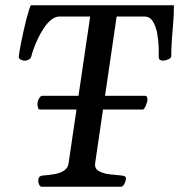

<svg xmlns="http://www.w3.org/2000/svg" viewBox="-20 -713 684 733"><path d="M131.8 -294.9Q127 -294.9 125 -302.5Q123 -310.1 123 -316.4Q123 -326.7 128.2 -335.7Q133.3 -344.7 139.2 -347.2H533.7Q539.1 -347.2 541 -343Q543 -338.9 543 -333.5Q543 -325.7 537.4 -311.5Q531.7 -297.4 526.4 -294.9ZM126 -22Q126 -30.8 129.6 -36.4Q133.3 -42 144 -43Q167.5 -44.4 188.7 -48.3Q210 -52.2 224.6 -61.8Q239.3 -71.3 241.7 -88.9L324.2 -649.9H207.5Q190.9 -649.9 175.5 -637.5Q160.2 -625 147.2 -605.5Q134.3 -585.9 124.3 -564.7Q114.3 -543.5 107.9 -525.4Q101.6 -507.3 99.6 -497.6Q96.7 -488.3 88.9 -484.9Q81.1 -481.4 73.2 -481.4Q69.8 -481.4 64.2 -483.2Q58.6 -484.9 54.7 -488.8Q50.8 -492.7 51.8 -498Q54.2 -517.1 59.1 -542.5Q64 -567.9 69.8 -594.2Q75.7 -620.6 81.5 -642.8Q87.4 -665 92 -679Q96.7 -692.9 98.6 -692.9H644Q644 -660.6 641.4 -628.2Q638.7 -595.7 636.2 -563.2Q633.8 -530.8 633.8 -498Q632.3 -489.7 620.4 -485.6Q608.4 -481.4 603 -481.4Q595.2 -481.4 590.3 -484.9Q585.4 -488.3 585.9 -497.6Q586.4 -509.3 585.7 -534.2Q585 -559.1 580.1 -585.7Q575.2 -612.3 563.7 -631.1Q552.2 -649.9 531.2 -649.9H425.3L343.3 -90.3Q340.3 -69.3 357.4 -59.8Q374.5 -50.3 399.4 -47.4Q424.3 -44.4 443.8 -43Q453.6 -42 458 -38.8Q462.4 -35.6 460 -24.9Q459 -19.5 454.1 -9.8Q449.2 0 440.9 0H140.6Q133.3 0 129.6 -7.8Q126 -15.6 126 -22Z"/></svg>

Font: Gelasio
Style: Italic
Weight: 400
Italic angle: -8.5°
Designer: Eben Sorkin
Foundry: Eben Sorkin
Version: Version 1.008